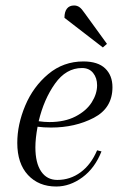

<svg xmlns="http://www.w3.org/2000/svg" viewBox="-20 -668 458 700"><path d="M117 -206Q109 -163 109 -131Q109 -74 130 -43Q151 -12 189 -12Q236 -12 274 -40Q312 -68 334 -120L350 -116Q326 -55 280.5 -21.5Q235 12 185 12Q121 12 82 -30Q43 -72 43 -147Q43 -214 72 -283Q101 -352 156 -398Q211 -444 284 -444Q337 -444 363.5 -418.5Q390 -393 390 -350Q390 -274 322 -238.5Q254 -203 166 -203Q139 -203 117 -206ZM121 -226Q142 -223 160 -223Q216 -223 255.5 -243.5Q295 -264 314.5 -295Q334 -326 334 -357Q334 -384 319.5 -402Q305 -420 279 -420Q221 -420 180.5 -363Q140 -306 121 -226ZM215 -603Q215 -625 224 -636.5Q233 -648 250 -648Q261 -648 269.5 -642Q278 -636 288 -621L370 -508L355 -495Z"/></svg>

Font: Arapey
Style: Italic
Weight: 400
Italic angle: -12°
Designer: Eduardo Rodriguez Tunni
Foundry: Eduardo Rodriguez Tunni
Version: Version 3.000